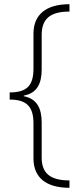

<svg xmlns="http://www.w3.org/2000/svg" viewBox="-20 -734 386 912"><path d="M310 158V123C220 123 178 90 178 15V-152C178 -220 155 -265 93 -277V-280C155 -291 178 -336 178 -404V-568C178 -646 220 -679 310 -679V-714C199 -714 139 -665 139 -574V-408C139 -326 106 -295 26 -295V-261C106 -261 139 -228 139 -148V18C139 109 198 158 310 158Z"/></svg>

Font: Noto Sans Lao ExtraLight
Style: Regular
Weight: 200
Designer: Monotype Design Team
Foundry: Monotype Imaging Inc.
Version: Version 2.003